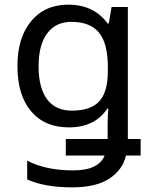

<svg xmlns="http://www.w3.org/2000/svg" viewBox="-20 -566 655 826"><path d="M275 -546Q328 -546 370.5 -526Q413 -506 443 -465H448L460 -536H530V32H585V103H522Q508 164 451 202Q394 240 290 240Q172 240 97 206V125Q176 167 295 167Q351 167 384.5 150.5Q418 134 430 103H263V32H443V-33Q443 -50 444 -69Q445 -88 446 -99H442Q388 -18 276 -18Q172 -18 113.5 -87.5Q55 -157 55 -282Q55 -403 113.5 -474.5Q172 -546 275 -546ZM287 -472Q220 -472 183 -422.5Q146 -373 146 -281Q146 -188 182.5 -139Q219 -90 289 -90Q370 -90 407 -130Q444 -170 444 -261V-277Q444 -379 406 -425.5Q368 -472 287 -472Z"/></svg>

Font: Noto Sans Living
Style: Regular
Weight: 400
Designer: Monotype Design Team
Foundry: Monotype Imaging Inc.
Version: Version 2.013; ttfautohint (v1.8.4.7-5d5b)